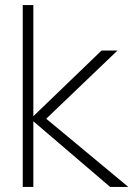

<svg xmlns="http://www.w3.org/2000/svg" viewBox="-20 -740 528 760"><path d="M70 0V-720H112V-280L382 -540H445L163 -270L488 0H416L112 -260V0Z"/></svg>

Font: Manrope ExtraLight
Style: Regular
Weight: 200
Designer: Mikhail Sharanda
Foundry: Mikhail Sharanda
Version: Version 4.505